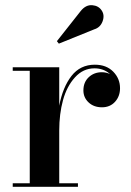

<svg xmlns="http://www.w3.org/2000/svg" viewBox="-20 -719 504 739"><path d="M342.5 -606 206.5 -551 199 -560.5 291 -677Q310.5 -701 335 -699Q359.5 -697 371.5 -678.5Q383.5 -660.5 374.8 -636.8Q366 -613 342.5 -606ZM29 -13.5H94.5V-446.5H29V-460H208V-312Q221.5 -383.5 255.2 -426.8Q289 -470 345 -470Q389.5 -470 415.8 -443.2Q442 -416.5 442 -379.5Q442 -348.5 422.8 -327.2Q403.5 -306 372.5 -306Q341 -306 321 -324.8Q301 -343.5 301 -371Q301 -402.5 321.5 -421.8Q342 -441 372 -441Q388.5 -441 403.5 -434Q379 -456 343.5 -456Q300 -456 268.5 -421.2Q237 -386.5 222.5 -333.5Q208 -280.5 208 -216.5V-13.5H280V0H29Z"/></svg>

Font: Bodoni* 16pt Medium
Style: Regular
Weight: 500
Version: Version 2.3